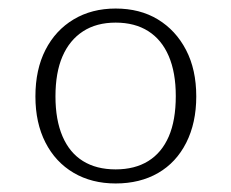

<svg xmlns="http://www.w3.org/2000/svg" viewBox="-20 -745 542 450"><path d="M440 -519Q440 -457 416.5 -410.5Q393 -364 350.5 -339.5Q308 -315 251 -315Q195 -315 152.5 -340Q110 -365 86.5 -411Q63 -457 63 -519Q63 -582 86.5 -628Q110 -674 152.5 -699.5Q195 -725 251 -725Q308 -725 350 -699.5Q392 -674 416 -628Q440 -582 440 -519ZM110 -519Q110 -464 126.5 -425.5Q143 -387 174.5 -367.5Q206 -348 251 -348Q296 -348 327.5 -367.5Q359 -387 375.5 -425Q392 -463 392 -520Q392 -575 375.5 -613.5Q359 -652 327.5 -672Q296 -692 251 -692Q206 -692 174.5 -671.5Q143 -651 126.5 -613Q110 -575 110 -519Z"/></svg>

Font: Roboto Serif Thin
Style: Regular
Weight: 250
Designer: Greg Gazdowicz
Foundry: Commercial Type
Version: Version 1.004